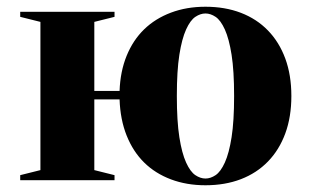

<svg xmlns="http://www.w3.org/2000/svg" viewBox="-20 -535 925 570"><path d="M590 15Q534 15 487.5 -2.5Q441 -20 408 -52.5Q375 -85 356 -132.5Q337 -180 335 -240H260V-30L320 -15V0H40V-15L100 -30V-470L40 -485V-500H320V-485L260 -470V-265H335Q337 -323 356 -369.5Q375 -416 408 -448Q441 -480 487.5 -497.5Q534 -515 590 -515Q648 -515 695 -497Q742 -479 775.5 -444.5Q809 -410 827 -361Q845 -312 845 -250Q845 -188 827 -139Q809 -90 775.5 -55.5Q742 -21 695 -3Q648 15 590 15ZM590 -5Q605 -5 620 -15Q635 -25 647.5 -52.5Q660 -80 667.5 -127.5Q675 -175 675 -250Q675 -325 667.5 -372.5Q660 -420 647.5 -447.5Q635 -475 620 -485Q605 -495 590 -495Q575 -495 560 -485Q545 -475 532.5 -447.5Q520 -420 512.5 -372.5Q505 -325 505 -250Q505 -175 512.5 -127.5Q520 -80 532.5 -52.5Q545 -25 560 -15Q575 -5 590 -5Z"/></svg>

Font: Yeseva One
Style: Regular
Weight: 400
Designer: Jovanny Lemonad
Foundry: Jovanny Lemonad
Version: Version 2.001; ttfautohint (v0.91) -l 8 -r 50 -G 200 -x 0 -w